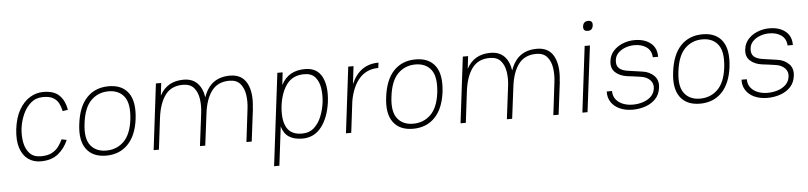

<svg xmlns="http://www.w3.org/2000/svg" viewBox="-49 -967 6095 1449"><g transform="rotate(-5 2998.5 -243.0)"><path d="M226 10Q172 10 131.5 -19Q91 -48 72 -105.5Q53 -163 63 -249Q74 -337 107.5 -394.5Q141 -452 188.5 -481Q236 -510 290 -510Q373 -510 413 -468.5Q453 -427 464 -360L424 -353Q417 -386 403.5 -412.5Q390 -439 362.5 -455.5Q335 -472 286 -472Q231 -472 193 -439.5Q155 -407 132.5 -356Q110 -305 103 -249Q97 -194 106.5 -143.5Q116 -93 146 -60.5Q176 -28 231 -28Q282 -28 314 -45Q346 -62 365 -88Q384 -114 397 -142L435 -134Q410 -73 359.5 -31.5Q309 10 226 10Z M540 -245Q556 -377 620 -443.5Q684 -510 786 -510Q887 -510 935 -443.5Q983 -377 967 -245Q951 -121 887 -55.5Q823 10 722 10Q621 10 572.5 -55.5Q524 -121 540 -245ZM726 -28Q805 -28 859 -80.5Q913 -133 927 -245Q941 -364 900.5 -418Q860 -472 781 -472Q702 -472 648 -418Q594 -364 580 -245Q566 -133 607 -80.5Q648 -28 726 -28Z M1082 0 1143 -500H1183L1172 -405Q1201 -459 1246 -484.5Q1291 -510 1353 -510Q1419 -510 1457 -471Q1495 -432 1505 -363Q1532 -440 1582 -475Q1632 -510 1704 -510Q1795 -510 1832.5 -439Q1870 -368 1855 -249H1856L1825 0H1785L1815 -249Q1822 -304 1814.5 -355Q1807 -406 1779 -439Q1751 -472 1696 -472Q1609 -472 1562.5 -410.5Q1516 -349 1503 -238L1473 0H1433L1464 -249Q1471 -304 1463.5 -355Q1456 -406 1428 -439Q1400 -472 1344 -472Q1257 -472 1211 -410.5Q1165 -349 1151 -238L1122 0Z M2017 200H1977L2063 -500H2103L2092 -405Q2121 -460 2166 -485Q2211 -510 2273 -510Q2363 -510 2400.5 -439.5Q2438 -369 2424 -250V-249Q2408 -130 2353 -59.5Q2298 11 2209 11Q2147 11 2108 -14Q2069 -39 2053 -94ZM2264 -472Q2181 -472 2135.5 -416Q2090 -360 2074 -259L2072 -241Q2062 -139 2094.5 -83Q2127 -27 2209 -27Q2265 -27 2301 -60Q2337 -93 2357 -144Q2377 -195 2384 -250Q2390 -305 2382.5 -355.5Q2375 -406 2347 -439Q2319 -472 2264 -472Z M2539 0 2600 -500H2640L2624 -365Q2686 -510 2830 -510L2825 -470Q2738 -470 2683 -409.5Q2628 -349 2608 -238L2579 0Z M2865 -245Q2881 -377 2945 -443.5Q3009 -510 3111 -510Q3212 -510 3260 -443.5Q3308 -377 3292 -245Q3276 -121 3212 -55.5Q3148 10 3047 10Q2946 10 2897.5 -55.5Q2849 -121 2865 -245ZM3051 -28Q3130 -28 3184 -80.5Q3238 -133 3252 -245Q3266 -364 3225.5 -418Q3185 -472 3106 -472Q3027 -472 2973 -418Q2919 -364 2905 -245Q2891 -133 2932 -80.5Q2973 -28 3051 -28Z M3407 0 3468 -500H3508L3497 -405Q3526 -459 3571 -484.5Q3616 -510 3678 -510Q3744 -510 3782 -471Q3820 -432 3830 -363Q3857 -440 3907 -475Q3957 -510 4029 -510Q4120 -510 4157.5 -439Q4195 -368 4180 -249H4181L4150 0H4110L4140 -249Q4147 -304 4139.5 -355Q4132 -406 4104 -439Q4076 -472 4021 -472Q3934 -472 3887.5 -410.5Q3841 -349 3828 -238L3798 0H3758L3789 -249Q3796 -304 3788.5 -355Q3781 -406 3753 -439Q3725 -472 3669 -472Q3582 -472 3536 -410.5Q3490 -349 3476 -238L3447 0Z M4392 -648Q4397 -686 4434 -686Q4470 -686 4465 -648Q4460 -611 4425 -611Q4388 -611 4392 -648ZM4391 -500H4431L4369 0H4330Z M4711 11Q4656 11 4613.5 -8Q4571 -27 4548 -62Q4525 -97 4527 -143H4567Q4567 -105 4587.5 -79Q4608 -53 4641.5 -40Q4675 -27 4715 -27Q4755 -27 4791.5 -38.5Q4828 -50 4853 -74Q4878 -98 4883 -135Q4888 -173 4862.5 -199Q4837 -225 4793 -231Q4767 -235 4741 -238.5Q4715 -242 4689 -245Q4634 -253 4601 -284Q4568 -315 4575 -369Q4580 -413 4608 -444.5Q4636 -476 4679 -493.5Q4722 -511 4770 -511Q4845 -511 4891 -474Q4937 -437 4936 -370H4896Q4893 -421 4857 -447Q4821 -473 4766 -473Q4729 -473 4696.5 -461Q4664 -449 4642 -427Q4620 -405 4616 -373Q4611 -332 4633.5 -311Q4656 -290 4705 -284Q4723 -281 4753.5 -277Q4784 -273 4809 -269Q4861 -262 4895.5 -228.5Q4930 -195 4923 -139Q4917 -87 4886 -54Q4855 -21 4808.5 -5Q4762 11 4711 11Z M5039 -245Q5055 -377 5119 -443.5Q5183 -510 5285 -510Q5386 -510 5434 -443.5Q5482 -377 5466 -245Q5450 -121 5386 -55.5Q5322 10 5221 10Q5120 10 5071.5 -55.5Q5023 -121 5039 -245ZM5225 -28Q5304 -28 5358 -80.5Q5412 -133 5426 -245Q5440 -364 5399.5 -418Q5359 -472 5280 -472Q5201 -472 5147 -418Q5093 -364 5079 -245Q5065 -133 5106 -80.5Q5147 -28 5225 -28Z M5732 11Q5677 11 5634.5 -8Q5592 -27 5569 -62Q5546 -97 5548 -143H5588Q5588 -105 5608.5 -79Q5629 -53 5662.5 -40Q5696 -27 5736 -27Q5776 -27 5812.5 -38.5Q5849 -50 5874 -74Q5899 -98 5904 -135Q5909 -173 5883.5 -199Q5858 -225 5814 -231Q5788 -235 5762 -238.5Q5736 -242 5710 -245Q5655 -253 5622 -284Q5589 -315 5596 -369Q5601 -413 5629 -444.5Q5657 -476 5700 -493.5Q5743 -511 5791 -511Q5866 -511 5912 -474Q5958 -437 5957 -370H5917Q5914 -421 5878 -447Q5842 -473 5787 -473Q5750 -473 5717.5 -461Q5685 -449 5663 -427Q5641 -405 5637 -373Q5632 -332 5654.5 -311Q5677 -290 5726 -284Q5744 -281 5774.5 -277Q5805 -273 5830 -269Q5882 -262 5916.5 -228.5Q5951 -195 5944 -139Q5938 -87 5907 -54Q5876 -21 5829.5 -5Q5783 11 5732 11Z"/></g></svg>

Font: Haskoy ExtraLight
Style: Italic
Weight: 200
Designer: Ertekin Erdin
Foundry: Ertekin Erdin
Version: Version 2.000; ttfautohint (v1.8.4.7-5d5b)